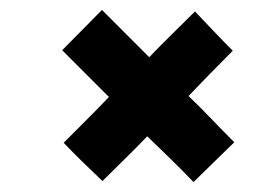

<svg xmlns="http://www.w3.org/2000/svg" viewBox="-20 -366 560 386"><path d="M280 -251Q303 -275 325.5 -297Q348 -319 372 -343Q390 -324 409.5 -303.5Q429 -283 448 -264Q426 -242 403.5 -219Q381 -196 359 -173Q382 -151 404.5 -127.5Q427 -104 451 -80L369 0Q347 -23 323.5 -46Q300 -69 276 -92Q254 -69 231 -46.5Q208 -24 186 -2Q166 -21 146 -40.5Q126 -60 108 -79Q131 -102 153.5 -124.5Q176 -147 199 -171L105 -265L185 -346Z"/></svg>

Font: Josefin Sans Medium
Style: Regular
Weight: 500
Designer: Santiago Orozco
Foundry: Typemade
Version: Version 2.001